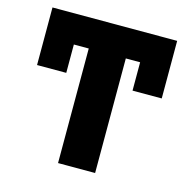

<svg xmlns="http://www.w3.org/2000/svg" viewBox="-106 -833 935 938"><g transform="rotate(15 361.0 -363.5)"><path d="M45.5 -727.3H676.1V-436.1H528.4V-579.5H456V0H268.5V-579.5H193.2V-436.1H45.5Z"/></g></svg>

Font: Inter P Black
Style: Regular
Weight: 900
Designer: Rasmus Andersson
Foundry: rsms
Version: Version 3.018;git-588b23468